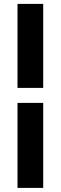

<svg xmlns="http://www.w3.org/2000/svg" viewBox="-20 -730 304 960"><path d="M196 -290.5H67.5V-710.5H196ZM196 209.5H67.5V-215.5H196Z"/></svg>

Font: Anek Telugu Medium
Style: Bold
Weight: 700
Version: Version 1.003